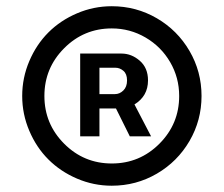

<svg xmlns="http://www.w3.org/2000/svg" viewBox="-20 -757 708 608"><path d="M334 -168.9Q276.4 -168.9 223.9 -191.4Q171.4 -213.9 133.3 -252Q95.2 -290 72.8 -342.8Q50.3 -395.5 50.3 -453.1Q50.3 -510.7 72.8 -563.5Q95.2 -616.2 133.3 -654.3Q171.4 -692.4 223.9 -714.8Q276.4 -737.3 334 -737.3Q411.1 -737.3 476.6 -699.2Q542 -661.1 580.1 -595.7Q618.2 -530.3 618.2 -453.1Q618.2 -376 580.1 -310.5Q542 -245.1 476.6 -207Q411.1 -168.9 334 -168.9ZM547.4 -453.1Q547.4 -511.2 518.8 -560.3Q490.2 -609.4 440.9 -638.2Q391.6 -667 334 -667Q245.6 -667 183.1 -604.2Q120.6 -541.5 120.6 -453.1Q120.6 -364.7 183.1 -302Q245.6 -239.3 334 -239.3Q422.4 -239.3 484.9 -302Q547.4 -364.7 547.4 -453.1ZM233.9 -325.2V-587.4H364.7Q396.5 -587.4 422.6 -564.7Q448.7 -542 448.7 -502.4Q448.7 -452.6 405.8 -426.3L458.5 -325.2H391.1L347.2 -413.6H294.9V-325.2ZM294.9 -459H344.2Q358.9 -459 370.6 -470.5Q382.3 -481.9 382.3 -502.4Q382.3 -522.9 370.8 -532.7Q359.4 -542.5 345.7 -542.5H294.9Z"/></svg>

Font: Karasuma Gothic
Style: Regular
Weight: 500
Designer: Rasmus Andersson / Ryoko Nishizuka
Foundry: Genbu
Version: Version 1.00